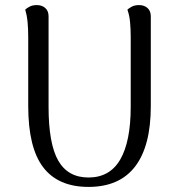

<svg xmlns="http://www.w3.org/2000/svg" viewBox="-20 -722 698 755"><path d="M573 -658V-305Q573 -148 511.5 -67.5Q450 13 328 13Q209 13 150 -64Q91 -141 91 -305V-577Q91 -607 88.5 -634.5Q86 -662 79 -684Q85 -690 96.5 -696Q108 -702 125 -702Q145 -702 158 -690.5Q171 -679 171 -658V-302Q171 -157 209 -90.5Q247 -24 328 -24Q412 -24 453 -95Q494 -166 494 -302V-577Q494 -607 491.5 -634.5Q489 -662 481 -684Q487 -690 498.5 -696Q510 -702 527 -702Q547 -702 560 -690.5Q573 -679 573 -658Z"/></svg>

Font: Arima
Style: Regular
Weight: 400
Designer: Joana Correia and Natanael Gama
Foundry: NDISCOVER
Version: Version 1.101;gftools[0.9.23]